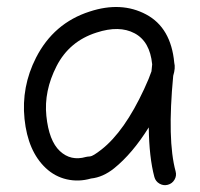

<svg xmlns="http://www.w3.org/2000/svg" viewBox="-20 -520 575 552"><path d="M481 -339.4Q484.9 -324.7 478 -302.2Q460.4 -117.2 484.9 -27.3Q488.3 -14.6 481.7 -3.4Q475.1 7.8 462.6 11.2Q450.2 14.6 438.7 8.1Q427.2 1.5 423.8 -11.2Q408.7 -67.9 407.7 -153.8Q360.8 -78.6 308.1 -36.1Q275.9 -10.3 241.7 -6.8Q206.5 3.4 172.1 -4.4Q137.7 -12.2 111.3 -37.1Q60.1 -85.4 50.5 -178Q41 -270.5 83.5 -354Q134.3 -453.6 237.8 -486.8Q328.6 -516.6 400.1 -478.5Q471.7 -440.4 481 -339.4ZM417.5 -335Q411.1 -400.9 366.9 -424.3Q322.8 -447.8 257.3 -426.3Q179.2 -401.4 142.6 -329.8Q106 -258.3 113.3 -186.8Q120.6 -115.2 152.1 -85.7Q183.6 -56.2 227.1 -68.8Q231 -69.8 239 -70.3Q247.1 -70.8 272 -90.3Q337.9 -142.1 394.5 -264.2Q409.2 -295.9 415.5 -314.9Q416.5 -324.7 417.5 -335Z"/></svg>

Font: Chilanka
Style: Regular
Weight: 400
Designer: Santhosh Thottingal <santhosh.thottingal@gmail.com>
Foundry: Swathanthra Malayalam Computing(SMC)
Version: Version 1.3; 20181103